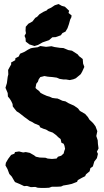

<svg xmlns="http://www.w3.org/2000/svg" viewBox="-20 -912 513 947"><path d="M184 15 166 14 154 10 132 11 113 5 99 6 78 -4 54 -14 49 -22 38 -41 26 -54 17 -78 7 -96 9 -109 20 -128 35 -148 51 -154 54 -162 74 -165 94 -160 107 -162 127 -158 148 -146 157 -139 176 -135 204 -134 215 -130 236 -128 259 -130 266 -139 282 -144 294 -155 297 -167 301 -178 298 -193 294 -203 283 -208 279 -226 270 -233 255 -247 240 -258 220 -265 207 -273 194 -277 178 -284 174 -293 150 -303 139 -310 126 -316 110 -328 100 -335 85 -347 76 -354 62 -363 53 -374 43 -387 42 -399 35 -414 28 -425 19 -436 18 -453 7 -479 10 -489 14 -502 18 -533 21 -545 20 -567 27 -580 35 -594V-604L55 -615L56 -625L72 -633L79 -647L102 -657L118 -667L132 -674L142 -676L166 -679L179 -685L207 -681L234 -684L249 -680L276 -676L293 -675L305 -670L317 -665L335 -662L363 -644L370 -635L388 -621L390 -598L396 -582L385 -558L378 -546L354 -526L342 -521L324 -517L306 -520H293L274 -523L260 -529L238 -532L225 -533L215 -534L199 -537L188 -534L179 -532L171 -521L167 -509L159 -499L155 -478L161 -472L173 -463L180 -454L193 -447L211 -439L225 -435L238 -429L252 -427L264 -426L288 -415L303 -412L318 -403L329 -398L345 -391L365 -377L374 -365L400 -350L414 -334L421 -322L439 -305L451 -289L460 -265L455 -241L462 -220L463 -202L466 -180L458 -164L463 -153L458 -132L445 -115L438 -91L426 -83L422 -67L404 -52L400 -43L384 -35L364 -24L360 -15L334 -5L316 -1L292 3L281 8L261 9H236L222 14L200 15ZM150 -685 125 -693 107 -707 106 -723 101 -735 108 -748 106 -761 107 -780 120 -795 140 -806 154 -824 163 -829 175 -842 195 -854 211 -861 216 -867 232 -874 250 -886 269 -892 285 -883 300 -879 321 -859 318 -848 333 -836 332 -827 326 -815 320 -793 313 -773 303 -756 288 -749 280 -738 255 -729 238 -728 222 -714 190 -703 167 -690Z"/></svg>

Font: Winky Rough
Style: Bold
Weight: 700
Designer: Simon Atzbach
Foundry: typofactur
Version: Version 1.206; ttfautohint (v1.8.4.7-5d5b)